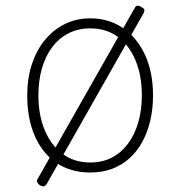

<svg xmlns="http://www.w3.org/2000/svg" viewBox="-20 -583 629 670"><path d="M295 19Q226 19 176.5 -15Q127 -49 101 -109.5Q75 -170 75 -250Q75 -310 91.5 -359.5Q108 -409 137.5 -444.5Q167 -480 207 -499.5Q247 -519 295 -519Q360 -519 409.5 -485Q459 -451 486.5 -390.5Q514 -330 514 -250Q514 -202 504 -160.5Q494 -119 475.5 -86Q457 -53 430.5 -29.5Q404 -6 370 6.5Q336 19 295 19ZM295 -16Q337 -16 370 -33Q403 -50 426.5 -81.5Q450 -113 462.5 -156Q475 -199 475 -250Q475 -319 453 -372Q431 -425 391 -454.5Q351 -484 295 -484Q253 -484 219.5 -467Q186 -450 162.5 -419Q139 -388 126.5 -345Q114 -302 114 -250Q114 -182 136 -129Q158 -76 198.5 -46Q239 -16 295 -16ZM143 59Q138 66 133 67Q128 68 120 64Q113 59 110 53.5Q107 48 111 42L450 -555Q454 -563 460.5 -563Q467 -563 474 -558Q482 -554 483.5 -549.5Q485 -545 481 -537Z"/></svg>

Font: Playwrite BE WAL Thin
Style: Regular
Weight: 250
Version: Version 1.002